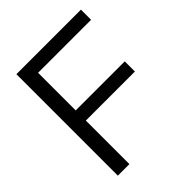

<svg xmlns="http://www.w3.org/2000/svg" viewBox="-188 -776 888 888"><g transform="rotate(-45 256.0 -332.0)"><path d="M489.1 -663.7H67V0H142.5V-284.9H463.3V-351.2H142.5V-597.3H489.1Z"/></g></svg>

Font: Diatome Awesome Regular
Style: Regular
Weight: 400
Designer: 15.100.17
Foundry: 15.100.17
Version: Version 1.008;Fontself Maker 3.5.8